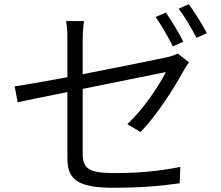

<svg xmlns="http://www.w3.org/2000/svg" viewBox="-20 -851 1040 903"><path d="M842 -655C822 -696 785 -756 760 -792L712 -771C739 -733 773 -673 793 -633ZM369 -665C369 -693 371 -723 375 -752H291C296 -723 297 -694 297 -665V-488C190 -468 94 -451 49 -445L63 -370C103 -379 194 -397 297 -418V-110C297 -16 332 32 510 32C638 32 735 24 825 11L828 -66C728 -46 635 -37 517 -37C396 -37 369 -59 369 -129V-433C552 -470 745 -509 760 -512C730 -451 655 -338 579 -267L641 -230C723 -315 799 -438 845 -521C852 -533 862 -549 869 -558L816 -599C805 -593 787 -587 767 -582C726 -573 543 -536 369 -502ZM820 -810C849 -773 882 -716 904 -673L953 -695C934 -732 895 -794 868 -831Z"/></svg>

Font: Noto Sans CJK JP DemiLight
Style: Regular
Weight: 350
Designer: Ryoko NISHIZUKA (kana & ideographs); Paul D. Hunt (Latin, Greek & Cyrillic); Wenlong ZHANG (bopomofo); Sandoll Communica
Foundry: Adobe Systems Incorporated
Version: Version 1.004;PS 1.004;hotconv 1.0.82;makeotf.lib2.5.63406